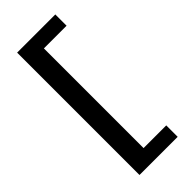

<svg xmlns="http://www.w3.org/2000/svg" viewBox="-242 -764 830 830"><g transform="rotate(-45 173.0 -349.0)"><path d="M64.5 25.4V-722.7H297.9V-653.8H159.2V-44.4H297.9V25.4Z"/></g></svg>

Font: Pontano Sans Medium
Style: Regular
Weight: 500
Designer: Vernon Adams
Foundry: Vernon Adams
Version: Version 2.001